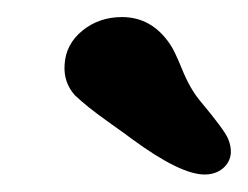

<svg xmlns="http://www.w3.org/2000/svg" viewBox="-20 -727 291 225"><path d="M134.8 -564Q126.5 -570.3 109.9 -582Q93.3 -593.8 84.2 -601.1Q75.2 -608.4 67.9 -615.2Q54.2 -630.4 55.7 -651.4Q57.1 -675.3 76.7 -691.2Q96.2 -707 123 -707Q157.7 -707 179.2 -675.3Q184.1 -668.5 193.4 -645.8Q202.6 -623 214.8 -608.4Q242.2 -575.7 247.1 -564.9Q251 -555.7 250.5 -547.4Q249.5 -536.6 241 -529.5Q232.4 -522.5 219.7 -522.5Q191.4 -522.5 134.8 -564Z"/></svg>

Font: Cooper*
Style: Bold Italic
Weight: 700
Italic angle: -7°
Designer: Owen Earl
Foundry: indestructible type*
Version: Version 0.001